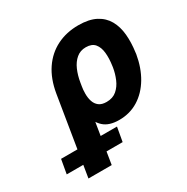

<svg xmlns="http://www.w3.org/2000/svg" viewBox="-298 -701 1028 1053"><g transform="rotate(-30 215.5 -175.0)"><path d="M-35.5 203.1 44.7 -288.5Q59 -374.2 99 -433.2Q139.1 -492.1 199.7 -522.4Q260.4 -552.7 335.5 -552.7Q402.7 -552.7 445.4 -530.4Q488 -508.1 510.2 -468.7Q532.3 -429.2 537.1 -377.4Q541.9 -325.6 533.6 -266.8L532.6 -257Q519 -176.9 483.2 -116.8Q447.3 -56.8 393.6 -23.5Q339.8 9.8 272.1 9.8Q208.4 9.8 174.7 -20.8Q140.9 -51.5 128 -106.2Q115.1 -160.9 114.3 -233L186.3 -257.8Q181.9 -233 181.9 -207.1Q181.9 -181.2 189.1 -159.3Q196.3 -137.3 213.6 -123.9Q231 -110.5 261.5 -110.5Q300.9 -110.5 326 -132.3Q351.2 -154 365.4 -187.7Q379.7 -221.5 385.4 -257L386.7 -266.8Q393.2 -310.4 389.5 -347.1Q385.8 -383.7 367.6 -405.7Q349.3 -427.7 311.1 -427.7Q275.9 -427.7 251 -406.7Q226.1 -385.7 210.9 -350.8Q195.8 -315.9 189.1 -274.2L111.7 203.1ZM-127.5 124 -111.7 34.6H242.4L226.6 124Z"/></g></svg>

Font: Inter Tight
Style: Italic
Weight: 400
Italic angle: -9.39999°
Designer: Rasmus Andersson
Foundry: rsms
Version: Version 3.002